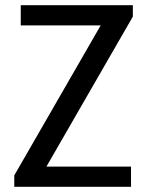

<svg xmlns="http://www.w3.org/2000/svg" viewBox="-20 -720 567 740"><path d="M35 -44 368 -622H60V-700H492V-656L159 -78H485V0H35Z"/></svg>

Font: Orienta
Style: Regular
Weight: 400
Designer: Eduardo Rodriguez Tunni
Foundry: Eduardo Rodriguez Tunni
Version: Version 1.001